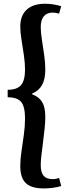

<svg xmlns="http://www.w3.org/2000/svg" viewBox="-20 -840 376 1051"><path d="M220.5 191.5Q152.5 191.5 121.8 162.8Q91 134 91 69Q91 33 97.5 -11Q104 -55 110.5 -101.8Q117 -148.5 117 -191.5Q117 -256.5 95.8 -282Q74.5 -307.5 22 -307.5V-348.5Q73 -348.5 95 -374Q117 -399.5 117 -458.5Q117 -496 110.5 -539.2Q104 -582.5 97.5 -623.5Q91 -664.5 91 -694Q91 -755 126.2 -787.2Q161.5 -819.5 228 -819.5Q250 -819.5 272.8 -815.8Q295.5 -812 315 -806L303.5 -765.5Q289.5 -769 282.5 -770Q275.5 -771 268.5 -771Q236.5 -771 219.8 -750.8Q203 -730.5 203 -691.5Q203 -664.5 209.2 -623.8Q215.5 -583 221.8 -539.5Q228 -496 228 -459.5Q228 -406.5 210.2 -374.8Q192.5 -343 156 -328V-324Q194 -309.5 211 -281Q228 -252.5 228 -200.5Q228 -172 224.2 -135.5Q220.5 -99 215.5 -61.5Q210.5 -24 206.8 9Q203 42 203 64Q203 104 218.8 122.2Q234.5 140.5 268.5 140.5Q286.5 140.5 303.5 134L315 178.5Q292.5 185 268.2 188.2Q244 191.5 220.5 191.5Z"/></svg>

Font: Libre Caslon Text
Style: Regular
Weight: 400
Designer: Pablo Impallari, Rodrigo Fuenzalida, Katja Schimmel
Foundry: Pablo Impallari, Rodrigo Fuenzalida
Version: Version 2.000